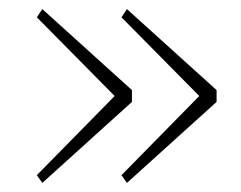

<svg xmlns="http://www.w3.org/2000/svg" viewBox="-20 -503 530 422"><path d="M61 -118 232 -292 61 -465 73 -483 270 -305V-279L73 -101ZM247 -118 418 -292 247 -465 259 -483 456 -305V-279L259 -101Z"/></svg>

Font: IBM Plex Serif ExtLt
Style: Regular
Weight: 200
Designer: Mike Abbink, Paul van der Laan, Pieter van Rosmalen
Foundry: Bold Monday
Version: Version 3.001